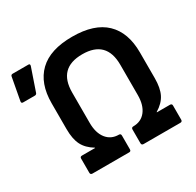

<svg xmlns="http://www.w3.org/2000/svg" viewBox="-146 -831 1016 995"><g transform="rotate(-30 362.5 -333.5)"><path d="M136 0Q124 0 124 -12V-97Q124 -108 136 -108H214V-110Q171 -136 153 -172Q135 -208 135 -267V-421Q135 -540 201 -603.5Q267 -667 399 -667Q531 -667 597 -603.5Q663 -540 663 -421V-267Q663 -208 645 -172Q627 -136 584 -110V-108H662Q674 -108 674 -97V-12Q674 0 662 0H442Q430 0 430 -12V-94Q430 -106 442 -106Q489 -106 516 -140.5Q543 -175 543 -235V-416Q543 -562 399 -562Q255 -562 255 -416V-235Q255 -175 282 -140.5Q309 -106 356 -106Q367 -106 367 -94V-12Q367 0 356 0ZM9 -499Q-2 -499 0 -511L25 -646Q27 -655 37 -655H131Q142 -655 138 -642L92 -508Q89 -499 79 -499Z"/></g></svg>

Font: Sofia Sans
Style: Bold
Weight: 700
Designer: Botio Nikoltchev, Ani Petrova
Foundry: lettersoup
Version: Version 4.100; ttfautohint (v1.8.4.7-5d5b)